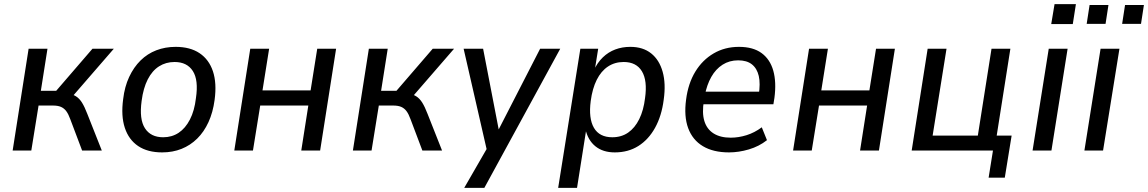

<svg xmlns="http://www.w3.org/2000/svg" viewBox="-20 -726 5537 926"><path d="M41 0 118 -491H209L177 -288H251L426 -491H529L321 -251L303 -276Q330 -272 346.5 -261.5Q363 -251 375.5 -231Q388 -211 401 -177L471 0H376L319 -151Q310 -176 299.5 -190Q289 -204 274 -210.5Q259 -217 235 -217H166L131 0Z M762 9Q692 9 646.5 -21.5Q601 -52 582 -109.5Q563 -167 574 -248Q581 -308 603 -355Q625 -402 658 -434.5Q691 -467 734 -483.5Q777 -500 827 -500Q897 -500 942.5 -469.5Q988 -439 1007 -382Q1026 -325 1015 -244Q1007 -184 985.5 -137Q964 -90 931 -57.5Q898 -25 855.5 -8Q813 9 762 9ZM767 -64Q809 -64 841.5 -85.5Q874 -107 896 -149.5Q918 -192 925 -253Q938 -340 910 -383.5Q882 -427 822 -427Q780 -427 747 -406Q714 -385 692.5 -343Q671 -301 663 -239Q651 -151 679 -107.5Q707 -64 767 -64Z M1110 0 1187 -491H1278L1246 -290H1478L1510 -491H1601L1524 0H1433L1467 -217H1235L1200 0Z M1682 0 1759 -491H1850L1818 -288H1892L2067 -491H2170L1962 -251L1944 -276Q1971 -272 1987.5 -261.5Q2004 -251 2016.5 -231Q2029 -211 2042 -177L2112 0H2017L1960 -151Q1951 -176 1940.5 -190Q1930 -204 1915 -210.5Q1900 -217 1876 -217H1807L1772 0Z M2219 180 2336 -23 2333 20 2216 -491H2310L2389 -82H2375L2585 -491H2682L2316 180Z M2672 180 2779 -491H2865L2848 -385H2843Q2861 -424 2887.5 -449.5Q2914 -475 2947.5 -487.5Q2981 -500 3020 -500Q3081 -500 3120.5 -468.5Q3160 -437 3176 -379.5Q3192 -322 3181 -245Q3171 -167 3139.5 -110Q3108 -53 3059 -22Q3010 9 2945 9Q2888 9 2851.5 -20.5Q2815 -50 2803 -105H2808L2763 180ZM2933 -64Q2977 -64 3009.5 -86.5Q3042 -109 3063 -151.5Q3084 -194 3091 -253Q3103 -337 3076 -382Q3049 -427 2988 -427Q2945 -427 2912 -405Q2879 -383 2858 -341Q2837 -299 2829 -239Q2818 -155 2844.5 -109.5Q2871 -64 2933 -64Z M3496 9Q3420 9 3370 -21Q3320 -51 3299 -108Q3278 -165 3289 -246Q3299 -324 3333.5 -380.5Q3368 -437 3422 -468.5Q3476 -500 3544 -500Q3612 -500 3653 -470Q3694 -440 3709.5 -385Q3725 -330 3715 -254L3710 -223H3357L3366 -284H3657L3639 -267Q3648 -323 3639.5 -359.5Q3631 -396 3606.5 -415.5Q3582 -435 3540 -435Q3498 -435 3465 -414Q3432 -393 3410.5 -355Q3389 -317 3379 -265L3375 -241Q3365 -182 3377 -142.5Q3389 -103 3421.5 -82.5Q3454 -62 3504 -62Q3542 -62 3580.5 -74Q3619 -86 3654 -112L3679 -50Q3641 -20 3592 -5.5Q3543 9 3496 9Z M3805 0 3882 -491H3973L3941 -290H4173L4205 -491H4296L4219 0H4128L4162 -217H3930L3895 0Z M4748 131 4769 0H4377L4454 -491H4545L4478 -72H4696L4762 -491H4853L4787 -72H4859L4826 131Z M5050 -610 5066 -706H5169L5154 -610ZM4960 0 5038 -491H5129L5051 0Z M5210 0 5288 -491H5379L5300 0ZM5392 -611 5406 -702H5497L5483 -611ZM5221 -611 5235 -702H5326L5312 -611Z"/></svg>

Font: Nunito Sans 10pt SemiCondensed Medium
Style: Italic
Weight: 500
Width: 4
Italic angle: -9°
Designer: Vernon Adams
Foundry: Vernon Adams
Version: Version 3.101;gftools[0.9.27]